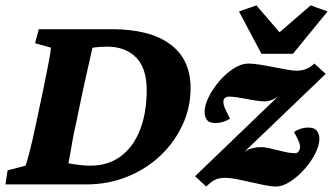

<svg xmlns="http://www.w3.org/2000/svg" viewBox="-28 -681 1229 709"><path d="M115.2 -573.2H384.8Q525.4 -573.2 600.6 -517.6Q675.8 -461.9 675.8 -355.5Q675.8 -284.2 646 -219.7Q616.2 -155.3 564 -106Q511.7 -56.6 441.4 -28.3Q371.1 0 290 0H-7.8L0 -51.8L66.4 -69.3Q71.3 -82 81.5 -121.6Q91.8 -161.1 104.5 -221.7L132.8 -355.5Q144.5 -414.1 151.9 -451.7Q159.2 -489.3 160.2 -504.9L101.6 -521.5ZM313.5 -504.9Q310.5 -492.2 301.3 -450.7Q292 -409.2 279.3 -352.5L252 -221.7Q246.1 -197.3 240.7 -167Q235.4 -136.7 231 -111.8Q226.6 -86.9 224.6 -78.1Q244.1 -74.2 265.6 -71.8Q287.1 -69.3 306.6 -69.3Q371.1 -69.3 417.5 -103.5Q463.9 -137.7 488.8 -200.7Q513.7 -263.7 513.7 -348.6Q513.7 -429.7 474.1 -469.2Q434.6 -508.8 367.2 -508.8Q352.5 -508.8 339.8 -507.8Q327.1 -506.8 313.5 -504.9ZM845.7 -92.8 841.8 -96.7Q855.5 -108.4 878.4 -123Q901.4 -137.7 936.5 -137.7Q948.2 -137.7 963.4 -134.3Q978.5 -130.9 996.1 -126.5Q1013.7 -122.1 1030.3 -118.7Q1046.9 -115.2 1061.5 -115.2Q1070.3 -115.2 1075.2 -122.6Q1080.1 -129.9 1080.1 -138.7Q1080.1 -144.5 1076.7 -155.3Q1073.2 -166 1057.6 -193.4Q1068.4 -201.2 1082 -205.6Q1095.7 -210 1109.4 -210Q1133.8 -210 1142.6 -197.3Q1151.4 -184.6 1151.4 -168.9Q1151.4 -144.5 1136.2 -114.3Q1121.1 -84 1096.2 -56.2Q1071.3 -28.3 1043.5 -10.3Q1015.6 7.8 990.2 7.8Q974.6 7.8 949.7 2.9Q924.8 -2 897.9 -8.3Q871.1 -14.6 846.2 -19.5Q821.3 -24.4 804.7 -24.4Q786.1 -24.4 771.5 -19.5Q756.8 -14.6 733.4 7.8L692.4 -30.3L1021.5 -346.7L1022.5 -342.8Q1008.8 -331.1 989.3 -318.8Q969.7 -306.6 949.2 -306.6Q934.6 -306.6 917 -309.6Q899.4 -312.5 880.9 -315.9Q862.3 -319.3 845.7 -321.8Q829.1 -324.2 817.4 -324.2Q808.6 -324.2 802.7 -319.3Q796.9 -314.5 796.9 -305.7Q796.9 -294.9 801.8 -283.2Q806.6 -271.5 821.3 -243.2Q810.5 -235.4 796.4 -231Q782.2 -226.6 768.6 -226.6Q744.1 -226.6 735.8 -238.8Q727.5 -251 727.5 -267.6Q727.5 -292 742.7 -322.8Q757.8 -353.5 782.2 -381.8Q806.6 -410.2 835 -428.2Q863.3 -446.3 888.7 -446.3Q905.3 -446.3 930.7 -442.4Q956.1 -438.5 982.9 -433.1Q1009.8 -427.7 1032.7 -423.8Q1055.7 -419.9 1066.4 -419.9Q1086.9 -419.9 1102.5 -426.3Q1118.2 -432.6 1132.8 -446.3L1174.8 -408.2ZM854.5 -638.7 918.9 -661.1 1032.2 -529.3H966.8L1119.1 -661.1L1181.6 -638.7L1053.7 -482.4H937.5Z"/></svg>

Font: Crimson Pro ExtraBold
Style: Italic
Weight: 800
Italic angle: -12°
Designer: Jacques Le Bailly
Foundry: Baron von Fonthausen
Version: Version 1.003